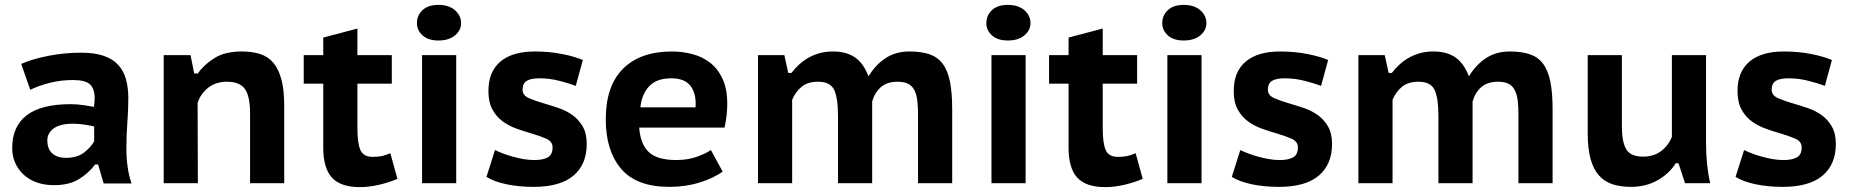

<svg xmlns="http://www.w3.org/2000/svg" viewBox="-20 -751 7581 787"><path d="M67 -489Q112 -509 177.5 -522Q243 -535 313 -535Q368 -535 405.5 -522Q443 -509 465 -484.5Q487 -460 496.5 -425.5Q506 -391 506 -349Q506 -298 502 -248Q498 -198 498 -142Q498 -104 503 -68Q508 -32 519 1H405L382 -77H370Q344 -42 304 -17Q264 8 201 8Q163 8 131.5 -3Q100 -14 77.5 -34.5Q55 -55 42.5 -83Q30 -111 30 -144Q30 -233 89.5 -278.5Q149 -324 270 -324Q298 -324 326 -319.5Q354 -315 365 -313Q368 -334 368 -349Q368 -387 349 -405Q330 -423 278 -423Q230 -423 184.5 -411.5Q139 -400 104 -383ZM250 -104Q297 -104 325 -126Q353 -148 366 -172V-232Q361 -234 350.5 -236Q340 -238 327.5 -240Q315 -242 302.5 -243Q290 -244 280 -244Q226 -244 200 -224.5Q174 -205 174 -176Q174 -140 194.5 -122Q215 -104 250 -104Z M1005 0V-288Q1005 -356 984 -386Q963 -416 910 -416Q865 -416 833.5 -391.5Q802 -367 790 -329Q790 -247 790.5 -164.5Q791 -82 791 0H651V-525H761L776 -450H791Q817 -487 860 -513.5Q903 -540 972 -540Q1014 -540 1046.5 -529.5Q1079 -519 1100.5 -493.5Q1122 -468 1133.5 -425Q1145 -382 1145 -317V0Z M1225 -525H1305V-597L1445 -634V-525H1586V-408H1445V-226Q1445 -163 1457.5 -135.5Q1470 -108 1507 -108Q1530 -108 1546 -111.5Q1562 -115 1580 -123L1609 -18Q1577 -4 1535.5 6Q1494 16 1455 16Q1377 16 1341 -22.5Q1305 -61 1305 -146V-408H1225Z M1710 -525H1850V0H1710ZM1689 -656Q1689 -688 1712 -709.5Q1735 -731 1777 -731Q1820 -731 1845 -709Q1870 -687 1870 -656Q1870 -627 1845 -606Q1820 -585 1777 -585Q1735 -585 1712 -606Q1689 -627 1689 -656Z M2009 -136Q2023 -129 2041.5 -122Q2060 -115 2081.5 -109Q2103 -103 2125.5 -99Q2148 -95 2171 -95Q2206 -95 2225.5 -106Q2245 -117 2245 -147Q2245 -171 2219 -182.5Q2193 -194 2155 -205Q2127 -213 2096.5 -224Q2066 -235 2040.5 -253.5Q2015 -272 1998.5 -302Q1982 -332 1982 -378Q1982 -457 2031 -498.5Q2080 -540 2172 -540Q2232 -540 2284.5 -529.5Q2337 -519 2369 -505L2340 -399Q2314 -409 2273.5 -419.5Q2233 -430 2191 -430Q2156 -430 2139 -419.5Q2122 -409 2122 -383Q2122 -360 2148.5 -348.5Q2175 -337 2213 -326Q2241 -318 2271.5 -307.5Q2302 -297 2327 -279Q2352 -261 2368.5 -232.5Q2385 -204 2385 -161Q2385 -77 2330.5 -31Q2276 15 2167 15Q2108 15 2057 4.5Q2006 -6 1974 -26Z M2942 -48Q2908 -22 2849.5 -3.5Q2791 15 2724 15Q2589 15 2526 -59Q2463 -133 2463 -262Q2463 -399 2534 -469.5Q2605 -540 2734 -540Q2776 -540 2817 -529.5Q2858 -519 2890 -494.5Q2922 -470 2941.5 -428.5Q2961 -387 2961 -326Q2961 -305 2958.5 -280Q2956 -255 2950 -228H2600Q2605 -160 2639.5 -127.5Q2674 -95 2752 -95Q2799 -95 2836.5 -108.5Q2874 -122 2894 -136ZM2732 -430Q2670 -430 2640 -396.5Q2610 -363 2605 -311H2831Q2835 -366 2811 -398Q2787 -430 2732 -430Z M3415 0V-274Q3415 -350 3399 -383Q3383 -416 3333 -416Q3291 -416 3266 -395.5Q3241 -375 3227 -342V0H3087V-525H3195L3211 -452H3224Q3237 -469 3254 -485Q3271 -501 3291.5 -513Q3312 -525 3337.5 -532.5Q3363 -540 3395 -540Q3448 -540 3483.5 -516.5Q3519 -493 3540 -438Q3569 -486 3610.5 -513Q3652 -540 3707 -540Q3755 -540 3788.5 -529Q3822 -518 3843 -491Q3864 -464 3873.5 -418Q3883 -372 3883 -303V0H3743V-281Q3743 -314 3740 -339Q3737 -364 3728 -381.5Q3719 -399 3702.5 -407.5Q3686 -416 3659 -416Q3617 -416 3591.5 -394.5Q3566 -373 3555 -335V0Z M4044 -525H4184V0H4044ZM4023 -656Q4023 -688 4046 -709.5Q4069 -731 4111 -731Q4154 -731 4179 -709Q4204 -687 4204 -656Q4204 -627 4179 -606Q4154 -585 4111 -585Q4069 -585 4046 -606Q4023 -627 4023 -656Z M4280 -525H4360V-597L4500 -634V-525H4641V-408H4500V-226Q4500 -163 4512.5 -135.5Q4525 -108 4562 -108Q4585 -108 4601 -111.5Q4617 -115 4635 -123L4664 -18Q4632 -4 4590.5 6Q4549 16 4510 16Q4432 16 4396 -22.5Q4360 -61 4360 -146V-408H4280Z M4765 -525H4905V0H4765ZM4744 -656Q4744 -688 4767 -709.5Q4790 -731 4832 -731Q4875 -731 4900 -709Q4925 -687 4925 -656Q4925 -627 4900 -606Q4875 -585 4832 -585Q4790 -585 4767 -606Q4744 -627 4744 -656Z M5064 -136Q5078 -129 5096.5 -122Q5115 -115 5136.5 -109Q5158 -103 5180.5 -99Q5203 -95 5226 -95Q5261 -95 5280.5 -106Q5300 -117 5300 -147Q5300 -171 5274 -182.5Q5248 -194 5210 -205Q5182 -213 5151.5 -224Q5121 -235 5095.5 -253.5Q5070 -272 5053.5 -302Q5037 -332 5037 -378Q5037 -457 5086 -498.5Q5135 -540 5227 -540Q5287 -540 5339.5 -529.5Q5392 -519 5424 -505L5395 -399Q5369 -409 5328.5 -419.5Q5288 -430 5246 -430Q5211 -430 5194 -419.5Q5177 -409 5177 -383Q5177 -360 5203.5 -348.5Q5230 -337 5268 -326Q5296 -318 5326.5 -307.5Q5357 -297 5382 -279Q5407 -261 5423.5 -232.5Q5440 -204 5440 -161Q5440 -77 5385.5 -31Q5331 15 5222 15Q5163 15 5112 4.5Q5061 -6 5029 -26Z M5876 0V-274Q5876 -350 5860 -383Q5844 -416 5794 -416Q5752 -416 5727 -395.5Q5702 -375 5688 -342V0H5548V-525H5656L5672 -452H5685Q5698 -469 5715 -485Q5732 -501 5752.5 -513Q5773 -525 5798.5 -532.5Q5824 -540 5856 -540Q5909 -540 5944.5 -516.5Q5980 -493 6001 -438Q6030 -486 6071.5 -513Q6113 -540 6168 -540Q6216 -540 6249.5 -529Q6283 -518 6304 -491Q6325 -464 6334.5 -418Q6344 -372 6344 -303V0H6204V-281Q6204 -314 6201 -339Q6198 -364 6189 -381.5Q6180 -399 6163.5 -407.5Q6147 -416 6120 -416Q6078 -416 6052.5 -394.5Q6027 -373 6016 -335V0Z M6628 -525V-234Q6628 -169 6646 -139Q6664 -109 6715 -109Q6759 -109 6789 -132Q6819 -155 6833 -190V-525H6973V-160Q6973 -118 6977.5 -76Q6982 -34 6990 0H6887L6860 -82H6849Q6823 -40 6775 -12.5Q6727 15 6665 15Q6622 15 6589 4Q6556 -7 6533.5 -32.5Q6511 -58 6499.5 -100Q6488 -142 6488 -204V-525Z M7129 -136Q7143 -129 7161.5 -122Q7180 -115 7201.5 -109Q7223 -103 7245.5 -99Q7268 -95 7291 -95Q7326 -95 7345.5 -106Q7365 -117 7365 -147Q7365 -171 7339 -182.5Q7313 -194 7275 -205Q7247 -213 7216.5 -224Q7186 -235 7160.5 -253.5Q7135 -272 7118.5 -302Q7102 -332 7102 -378Q7102 -457 7151 -498.5Q7200 -540 7292 -540Q7352 -540 7404.5 -529.5Q7457 -519 7489 -505L7460 -399Q7434 -409 7393.5 -419.5Q7353 -430 7311 -430Q7276 -430 7259 -419.5Q7242 -409 7242 -383Q7242 -360 7268.5 -348.5Q7295 -337 7333 -326Q7361 -318 7391.5 -307.5Q7422 -297 7447 -279Q7472 -261 7488.5 -232.5Q7505 -204 7505 -161Q7505 -77 7450.5 -31Q7396 15 7287 15Q7228 15 7177 4.5Q7126 -6 7094 -26Z"/></svg>

Font: PT Sans Caption
Style: Bold
Weight: 700
Designer: A.Korolkova, O.Umpeleva, V.Yefimov
Foundry: ParaType Ltd
Version: Version 2.003W OFL